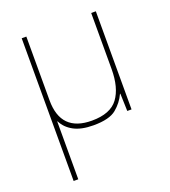

<svg xmlns="http://www.w3.org/2000/svg" viewBox="-139 -630 859 971"><g transform="rotate(-20 290.0 -144.0)"><path d="M115 -71H117Q135 -34 175.5 -12Q216 10 282 10Q367 10 404.5 -21Q442 -52 461 -94H463L466 0H489V-528H464V-227Q464 -126 423 -70.5Q382 -15 282 -15Q115 -15 115 -185V-528H90V240H115Z"/></g></svg>

Font: Noto Sans UI Thin
Style: Regular
Weight: 250
Designer: Monotype Design Team
Foundry: Monotype Imaging Inc.
Version: Version 1.901